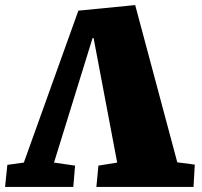

<svg xmlns="http://www.w3.org/2000/svg" viewBox="-21 -737 795 757"><path d="M-1 0 8 -87 73 -96 288 -695 512 -717 678 -97 747 -88 742 0H359L367 -84L441 -96L348 -587H344L192 -96L275 -84L268 0Z"/></svg>

Font: Literata 18pt Black
Style: Italic
Weight: 900
Italic angle: -2°
Designer: Latin by Veronika Burian and Jose Scaglione. Greek by Irene Vlachou. Cyrillic by Vera Evstafieva
Foundry: TypeTogether
Version: Version 3.103;gftools[0.9.29]